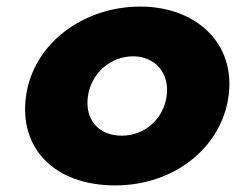

<svg xmlns="http://www.w3.org/2000/svg" viewBox="-20 -548 717 583"><path d="M59 -256C37 -98 145 15 330 15C507 15 652 -98 674 -256C696 -416 576 -528 406 -528C233 -528 81 -416 59 -256ZM247 -256C257 -327 317 -377 384 -377C450 -377 496 -327 486 -256C476 -186 419 -136 350 -136C278 -136 237 -186 247 -256Z"/></svg>

Font: Hussar Przerywany
Style: Obl
Weight: 400
Foundry: Cannot Into Space Fonts
Version: Version 0.982